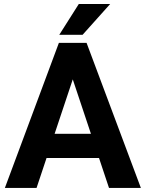

<svg xmlns="http://www.w3.org/2000/svg" viewBox="-20 -921 713 941"><path d="M354 -584 159.2 0H3.9L268.6 -710.9H367.2ZM514.2 0 319.3 -584 304.2 -710.9H404.3L670.4 0ZM507.8 -265.1V-146.5H128.9V-265.1ZM270.5 -750.5 366.2 -901.4H520L384.8 -750.5Z"/></svg>

Font: RobotoDEMO
Style: Regular
Weight: 400
Designer: Christian Robertson
Foundry: Google
Version: Version 2.136